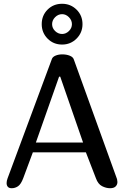

<svg xmlns="http://www.w3.org/2000/svg" viewBox="-20 -997 657 1017"><path d="M42 0Q28 0 21.5 -7.5Q15 -15 15 -27Q15 -39 20 -52L255 -685Q259 -696 274.5 -702.5Q290 -709 310 -709Q332 -709 349.5 -702Q367 -695 371 -682L600 -48Q602 -38 602 -33Q602 -19 592.5 -9.5Q583 0 563 0Q542 0 520.5 -11Q499 -22 488 -53L435 -190H154L103 -53Q91 -21 75.5 -10.5Q60 0 42 0ZM293 -591 170 -242H420L299 -591ZM309 -977Q354 -977 385.5 -946Q417 -915 417 -869Q417 -824 385.5 -792.5Q354 -761 309 -761Q263 -761 232 -792.5Q201 -824 201 -869Q201 -915 232 -946Q263 -977 309 -977ZM309 -817Q329 -817 345 -832.5Q361 -848 361 -869Q361 -890 345 -906Q329 -922 309 -922Q288 -922 272 -906Q256 -890 256 -869Q256 -848 272 -832.5Q288 -817 309 -817Z"/></svg>

Font: Marmelad for Arash.Academy
Style: Regular
Weight: 400
Designer: Manvel Shmavonyan
Foundry: Cyreal
Version: Version 1.110;Glyphs 3.2 (3202)